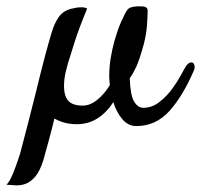

<svg xmlns="http://www.w3.org/2000/svg" viewBox="-150 -380 623 595"><path d="M426.8 -175.8Q433.6 -184.6 439.5 -186Q445.3 -187.5 448.7 -184.6Q452.1 -181.6 453.1 -175.3Q454.1 -168.9 450.2 -160.2Q417 -83 375 -36.1Q333 10.7 272.5 10.7Q247.1 10.7 229 -10.7Q210.9 -32.2 201.2 -63.5Q179.7 -30.3 151.4 -12.7Q123 4.9 88.9 4.9Q66.4 4.9 49.3 0Q32.2 -4.9 18.6 -12.7Q10.7 20.5 2.9 48.8Q-4.9 77.1 -15.6 116.2Q-26.4 150.4 -40.5 167Q-54.7 183.6 -70.3 189.5Q-85.9 195.3 -101.6 194.3Q-117.2 193.4 -129.9 192.4Q-122.1 184.6 -114.7 168.9Q-107.4 153.3 -101.6 136.7Q-94.7 118.2 -87.9 96.7Q-83 79.1 -75.7 50.3Q-68.4 21.5 -59.6 -11.7Q-50.8 -44.9 -42 -81.1Q-33.2 -117.2 -24.9 -150.4Q-16.6 -183.6 -9.3 -210.9Q-2 -238.3 2.9 -254.9Q8.8 -275.4 10.7 -281.2Q18.6 -307.6 31.7 -326.7Q44.9 -345.7 69.3 -352.5Q78.1 -354.5 87.9 -356.4Q95.7 -357.4 104 -357.4Q112.3 -357.4 120.1 -353.5Q94.7 -292 81.5 -250.5Q68.4 -209 60.5 -183.6Q51.8 -153.3 49.8 -135.7Q44.9 -94.7 57.1 -73.7Q69.3 -52.7 106.4 -52.7Q128.9 -52.7 150.9 -70.3Q172.9 -87.9 190.4 -116.2Q189.5 -124 189 -130.9Q188.5 -137.7 188.5 -144.5Q188.5 -173.8 193.4 -202.1Q198.2 -230.5 205.1 -254.4Q211.9 -278.3 219.2 -297.4Q226.6 -316.4 232.4 -327.1Q242.2 -349.6 250 -354.5Q257.8 -359.4 277.3 -360.4Q293 -360.4 297.9 -359.4Q307.6 -356.4 307.6 -347.7Q307.6 -334 305.7 -304.7Q303.7 -275.4 295.9 -244.1Q282.2 -194.3 272 -172.4Q261.7 -150.4 252 -137.7Q253.9 -85 265.6 -65.4Q277.3 -45.9 293.9 -45.9Q321.3 -45.9 344.2 -64Q367.2 -82 383.8 -105Q400.4 -127.9 411.6 -148.9Q422.9 -169.9 426.8 -175.8Z"/></svg>

Font: Satisfy
Style: Regular
Weight: 400
Designer: Font Diner, Inc
Foundry: Font Diner, Inc
Version: Version 1.001